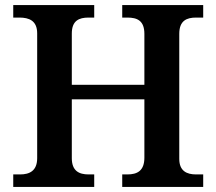

<svg xmlns="http://www.w3.org/2000/svg" viewBox="-20 -734 849 754"><path d="M32 0H350V-49H328C290 -49 262 -63 262 -113V-344H547V-115C547 -63 519 -49 480 -49H460V0H778V-49H750C714 -49 684 -62 684 -110V-601C684 -653 713 -665 750 -665H778V-714H460V-665H480C519 -665 547 -653 547 -601V-401H262V-602C262 -653 290 -665 328 -665H350V-714H32V-665H56C94 -665 126 -653 126 -603V-113C126 -63 96 -49 59 -49H32Z"/></svg>

Font: Noto Serif Gurmukhi SemiBold
Style: Regular
Weight: 600
Designer: Vaibhav Singh and the Monotype Design Team
Foundry: Monotype Imaging Inc.
Version: Version 2.004